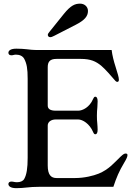

<svg xmlns="http://www.w3.org/2000/svg" viewBox="-20 -1009 708 1037"><path d="M25.4 -15.1C25.4 -4.9 35.2 7.3 68.4 7.3C87.4 7.3 110.4 5.4 122.1 3.9C137.2 1.5 169.9 0 191.9 0H592.3C608.9 -49.8 623 -84 650.9 -130.4C664.6 -152.8 668.5 -163.6 668.5 -171.9C668.5 -177.2 664.6 -179.7 659.2 -179.7C652.8 -179.7 647.9 -178.7 630.4 -162.1C597.7 -130.9 568.8 -94.2 513.2 -71.3C484.4 -59.6 435.5 -47.4 386.2 -47.4H285.2C255.4 -47.4 237.8 -64.9 237.8 -115.2V-331.1C237.8 -349.1 253.9 -363.8 281.7 -363.8H401.9C426.8 -363.8 463.9 -340.3 482.4 -296.9C485.8 -289.1 488.8 -283.7 494.6 -283.7C502 -283.7 507.3 -290.5 507.3 -308.1C507.3 -319.8 506.3 -331.1 505.4 -343.3C503.9 -355.5 503.4 -368.2 503.4 -384.3C503.4 -401.4 504.4 -416 505.9 -430.2C506.8 -442.9 507.3 -454.1 507.3 -461.9C507.3 -479.5 502 -486.8 494.6 -486.8C488.8 -486.8 485.8 -481 482.4 -473.6C463.9 -430.2 426.8 -411.1 401.9 -411.1H282.2C249.5 -411.1 237.8 -421.9 237.8 -439V-646C237.8 -674.8 249 -690.9 285.2 -690.9H415.5C470.7 -690.9 498 -677.2 526.4 -654.3C545.4 -638.7 585.4 -593.8 597.2 -579.1C606 -568.4 608.9 -566.9 614.3 -566.9C618.7 -566.9 622.1 -570.8 622.1 -578.1C622.1 -591.3 615.7 -610.8 604 -648.9C594.7 -677.7 586.4 -710 583 -738.8H186.5C156.2 -738.8 139.2 -741.2 122.1 -743.2C107.4 -744.6 92.3 -746.1 68.4 -746.1C35.2 -746.1 25.4 -734.4 25.4 -724.1C25.4 -715.3 31.2 -710.4 41.5 -710.4C45.9 -710.4 49.3 -710.9 52.7 -711.9C56.6 -712.9 60.5 -713.9 65.4 -713.9C86.4 -713.9 102.5 -706.5 110.8 -691.4C124.5 -665.5 129.4 -638.2 129.4 -583.5V-156.7C129.4 -101.6 124 -65.4 110.8 -42.5C104 -30.3 88.9 -24.9 72.8 -24.9C64.9 -24.9 60.1 -25.4 56.2 -26.4C51.8 -27.3 47.9 -28.3 41.5 -28.3C31.2 -28.3 25.4 -22.9 25.4 -15.1ZM251.5 -808.1C256.3 -808.1 261.2 -809.6 272.5 -815.4L388.7 -875C436.5 -899.4 455.1 -920.9 455.1 -949.7C455.1 -973.1 436 -989.3 413.1 -989.3C384.8 -989.3 362.3 -980 324.7 -933.6L246.6 -836.4C240.7 -829.6 238.3 -825.2 238.3 -820.3C238.3 -814.9 242.2 -808.1 251.5 -808.1Z"/></svg>

Font: Stoke
Style: Light
Weight: 300
Designer: Nicole Fally
Foundry: Nicole Fally
Version: Version 1.001